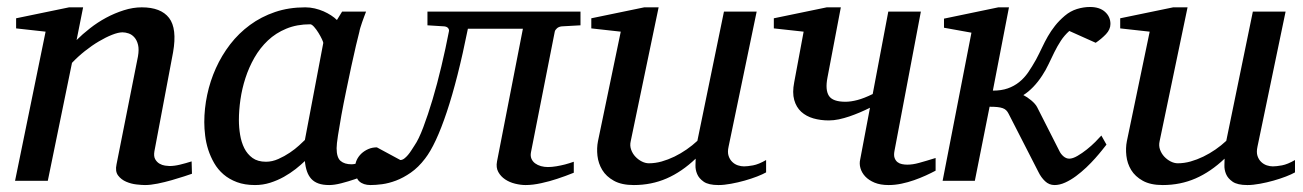

<svg xmlns="http://www.w3.org/2000/svg" viewBox="-20 -515 3712 547"><path d="M526.9 -20Q520.5 -17.6 504.6 -12.5Q488.8 -7.3 469.2 -1.7Q449.7 3.9 429.2 8.1Q408.7 12.2 393.1 12.2Q384.3 12.2 368.9 10.5Q353.5 8.8 339.4 2.7Q325.2 -3.4 316.4 -15.1Q307.6 -26.9 312 -46.9L373 -354Q376.5 -374 373.3 -387.2Q370.1 -400.4 363 -408.4Q356 -416.5 346.7 -419.7Q337.4 -422.9 329.1 -422.9Q316.9 -422.9 299.1 -415.8Q281.2 -408.7 261.5 -397Q241.7 -385.3 221.7 -369.4Q201.7 -353.5 185.1 -335.9L116.2 0H22.9L109.9 -424.8L25.9 -434.1V-462.9L176.8 -494.1H216.8L198.2 -400.9Q214.8 -417.5 236.3 -434.3Q257.8 -451.2 282.2 -464.4Q306.6 -477.5 332.8 -485.8Q358.9 -494.1 383.8 -494.1Q438.5 -494.1 461.7 -463.9Q484.9 -433.6 473.1 -366.2L419.9 -84Q417.5 -69.8 422.1 -61.5Q426.8 -53.2 434.3 -48.8Q441.9 -44.4 450.2 -43.2Q458.5 -42 462.9 -42Q476.6 -42 492.7 -45.9Q508.8 -49.8 525.9 -55.2Z M900.9 -392.1Q901.4 -394.5 897.2 -403.3Q893.1 -412.1 887.2 -421.6Q881.3 -431.2 874.8 -438.5Q868.2 -445.8 863.8 -445.8Q825.7 -445.8 795.7 -433.3Q765.6 -420.9 743.2 -399.7Q720.7 -378.4 704.8 -350.6Q689 -322.8 679.2 -292.5Q669.4 -262.2 665 -231.4Q660.6 -200.7 660.6 -172.9Q660.6 -151.9 664.1 -130.9Q667.5 -109.9 676 -92.8Q684.6 -75.7 699.5 -64.9Q714.4 -54.2 737.8 -54.2Q755.4 -54.2 772.9 -62Q790.5 -69.8 805.7 -80.1Q820.8 -90.3 832 -100.6Q843.3 -110.8 848.6 -116.2ZM1047.9 -26.9Q1042 -24.4 1026.4 -17.8Q1010.7 -11.2 991.5 -4.6Q972.2 2 952.4 7.1Q932.6 12.2 918 12.2Q899.9 12.2 887.5 7.8Q875 3.4 866.9 -5.4Q858.9 -14.2 854.5 -26.9Q850.1 -39.6 848.6 -56.2Q837.4 -45.4 822.3 -33.4Q807.1 -21.5 788.8 -11.2Q770.5 -1 749.8 5.6Q729 12.2 706.5 12.2Q677.2 12.2 655 3.9Q632.8 -4.4 616.7 -18.3Q600.6 -32.2 590.1 -50.5Q579.6 -68.8 573.2 -88.6Q566.9 -108.4 564.5 -128.7Q562 -148.9 562 -167Q562 -205.6 570.3 -244.9Q578.6 -284.2 595 -320.6Q611.3 -356.9 635.7 -388.7Q660.2 -420.4 692.1 -443.8Q724.1 -467.3 763.4 -480.7Q802.7 -494.1 849.6 -494.1Q863.3 -494.1 876.7 -491Q890.1 -487.8 901.9 -482.7Q913.6 -477.5 923.3 -471.2Q933.1 -464.8 939.9 -458L954.6 -481.9H1022.9Q1020.5 -476.1 1017.6 -468Q1014.6 -460 1011.7 -451.7Q1008.8 -443.4 1006.6 -436Q1004.4 -428.7 1003.9 -424.8Q1000.5 -411.6 994.1 -385Q987.8 -358.4 980.7 -325.2Q973.6 -292 966.1 -255.6Q958.5 -219.2 952.6 -186.8Q946.8 -154.3 942.9 -129.2Q939 -104 939 -92.8Q939 -66.4 950.2 -56.6Q961.4 -46.9 981.9 -46.9Q986.8 -46.9 996.3 -49.1Q1005.9 -51.3 1016.1 -54.2Q1026.4 -57.1 1035.2 -59.6Q1043.9 -62 1047.9 -63Z M1580.6 -439.9Q1571.8 -439 1566.7 -434.3Q1561.5 -429.7 1560.5 -424.8L1492.7 -81.1Q1490.7 -70.8 1494.1 -62.7Q1497.6 -54.7 1504.6 -49.6Q1511.7 -44.4 1521.2 -41.7Q1530.8 -39.1 1541 -39.1Q1552.2 -39.1 1565.2 -41.3Q1578.1 -43.5 1589.4 -46.4Q1602.1 -49.8 1614.7 -54.2V-22.9Q1590.8 -13.2 1566.9 -5.4Q1546.4 1.5 1522.2 6.8Q1498 12.2 1477.5 12.2Q1463.4 12.2 1447.5 8.3Q1431.6 4.4 1419.2 -3.9Q1406.7 -12.2 1399.7 -24.9Q1392.6 -37.6 1396 -55.2L1469.7 -433.1H1313Q1284.2 -289.6 1252.9 -196Q1221.7 -102.5 1190.9 -63Q1171.9 -38.1 1150.4 -23.2Q1128.9 -8.3 1108.2 -0.5Q1087.4 7.3 1068.6 9.8Q1049.8 12.2 1035.6 12.2Q1015.1 12.2 1003.4 1.5Q991.7 -9.3 991.7 -38.1Q991.7 -48.8 996.3 -59.1Q1001 -69.3 1009.5 -77.4Q1018.1 -85.4 1029.3 -90.3Q1040.5 -95.2 1053.7 -95.2L1120.6 -59.1Q1126 -59.1 1131.6 -63.2Q1137.2 -67.4 1142.3 -73.5Q1147.5 -79.6 1152.1 -86.9Q1156.7 -94.2 1160.6 -100.1Q1172.9 -117.7 1186 -152.6Q1199.2 -187.5 1212.4 -231.7Q1225.6 -275.9 1237.5 -326.2Q1249.5 -376.5 1258.8 -424.8Q1260.3 -429.7 1257.1 -434.3Q1253.9 -439 1245.6 -439.9L1197.8 -442.9V-481.9H1633.8V-442.9Z M2162.6 -23.9Q2153.3 -18.6 2137 -12.2Q2120.6 -5.9 2101.6 -0.5Q2082.5 4.9 2062.7 8.5Q2043 12.2 2026.9 12.2Q1998.5 12.2 1984.9 2.7Q1971.2 -6.8 1966.1 -19.3Q1960.9 -31.7 1961.4 -44.4Q1961.9 -57.1 1961.9 -63Q1922.4 -25.4 1879.2 -6.6Q1835.9 12.2 1785.6 12.2Q1751 12.2 1729 0Q1707 -12.2 1695.8 -30.8Q1684.6 -49.3 1682.1 -71.3Q1679.7 -93.3 1683.6 -112.8L1748.5 -424.8L1664.6 -434.1V-462.9L1815.4 -494.1H1856.4L1776.9 -112.8Q1773.9 -100.1 1778.1 -88.6Q1782.2 -77.1 1790.3 -68.6Q1798.3 -60.1 1808.6 -54.9Q1818.8 -49.8 1828.6 -49.8Q1846.7 -49.8 1865 -54.9Q1883.3 -60.1 1901.4 -68.8Q1919.4 -77.6 1936 -89.1Q1952.6 -100.6 1966.8 -113.8L2042.5 -481.9H2135.7L2055.7 -97.2Q2052.2 -81.5 2055.7 -71Q2059.1 -60.5 2066.2 -53.7Q2073.2 -46.9 2082.3 -43.9Q2091.3 -41 2099.6 -41Q2109.4 -41 2125.5 -43.9Q2141.6 -46.9 2162.6 -59.1Z M2645.5 -28.8Q2632.8 -22 2617.2 -14.9Q2601.6 -7.8 2584.2 -1.7Q2566.9 4.4 2548.3 8.3Q2529.8 12.2 2511.7 12.2Q2488.3 12.2 2471.7 5.4Q2455.1 -1.5 2445.1 -12.2Q2435.1 -22.9 2431.4 -35.9Q2427.7 -48.8 2430.7 -61L2458.5 -208Q2444.8 -201.2 2429.9 -194.8Q2415 -188.5 2399.9 -183.3Q2384.8 -178.2 2369.9 -175Q2355 -171.9 2341.3 -171.9Q2317.9 -171.9 2297.4 -177.7Q2276.9 -183.6 2262.7 -196.5Q2248.5 -209.5 2242.7 -230.2Q2236.8 -251 2242.7 -280.8L2269.5 -424.8L2184.6 -434.1V-462.9L2335.4 -494.1H2375.5L2337.4 -293.9Q2330.6 -258.8 2341.6 -241.9Q2352.5 -225.1 2388.7 -225.1Q2403.8 -225.1 2422.6 -230Q2441.4 -234.9 2466.3 -247.1L2510.7 -481.9H2603.5L2528.3 -85Q2525.9 -72.3 2528.8 -64.7Q2531.7 -57.1 2537.1 -53Q2542.5 -48.8 2549.8 -47.4Q2557.1 -45.9 2564.5 -45.9Q2572.3 -45.9 2580.6 -47.1Q2588.9 -48.3 2598.6 -51Q2608.4 -53.7 2619.9 -57.1Q2631.3 -60.5 2645.5 -64.9Z M3143.6 -446.8Q3143.6 -431.2 3130.9 -417.7Q3118.2 -404.3 3101.6 -393.1L3026.4 -426.8Q3012.2 -414.1 3002.2 -398.7Q2992.2 -383.3 2983.9 -366.5Q2975.6 -349.6 2967.5 -332.5Q2959.5 -315.4 2949.2 -299.8Q2937.5 -281.7 2923.6 -267.3Q2909.7 -252.9 2895.5 -244.1Q2906.2 -238.8 2918 -229Q2929.7 -219.2 2934.6 -210L2997.6 -85.9Q3002 -76.2 3009.8 -69.6Q3017.6 -63 3026.4 -63Q3036.1 -63 3049.6 -70.8Q3063 -78.6 3076.2 -89.1Q3089.4 -99.6 3100.6 -110.8Q3111.8 -122.1 3117.7 -128.9L3132.3 -103Q3128.4 -98.1 3120.1 -87.6Q3111.8 -77.1 3100.3 -64.2Q3088.9 -51.3 3074.7 -37.8Q3060.5 -24.4 3045.4 -13.2Q3030.3 -2 3014.6 5.1Q2999 12.2 2984.4 12.2Q2968.8 12.2 2957.3 1.2Q2945.8 -9.8 2938.5 -24.9L2853.5 -190.9Q2850.6 -196.8 2846.7 -200.7Q2842.8 -204.6 2836.7 -206.8Q2830.6 -209 2821.5 -210Q2812.5 -210.9 2799.3 -210.9L2757.3 0H2665.5L2747.6 -421.9L2669.4 -436V-461.9L2824.2 -494.1H2854.5L2808.6 -256.8Q2833 -256.8 2851.1 -263.2Q2869.1 -269.5 2883.5 -281Q2897.9 -292.5 2909.2 -308.8Q2920.4 -325.2 2931.6 -345.2Q2940.9 -362.8 2948.7 -379.4Q2956.5 -396 2965.3 -411.4Q2974.1 -426.8 2985.6 -441.4Q2997.1 -456.1 3013.7 -470.2Q3029.3 -483.4 3048.1 -489.3Q3066.9 -495.1 3085.4 -495.1Q3112.8 -495.1 3128.2 -481.2Q3143.6 -467.3 3143.6 -446.8Z M3669.4 -23.9Q3660.2 -18.6 3643.8 -12.2Q3627.4 -5.9 3608.4 -0.5Q3589.4 4.9 3569.6 8.5Q3549.8 12.2 3533.7 12.2Q3505.4 12.2 3491.7 2.7Q3478 -6.8 3472.9 -19.3Q3467.8 -31.7 3468.3 -44.4Q3468.8 -57.1 3468.8 -63Q3429.2 -25.4 3386 -6.6Q3342.8 12.2 3292.5 12.2Q3257.8 12.2 3235.8 0Q3213.9 -12.2 3202.6 -30.8Q3191.4 -49.3 3189 -71.3Q3186.5 -93.3 3190.4 -112.8L3255.4 -424.8L3171.4 -434.1V-462.9L3322.3 -494.1H3363.3L3283.7 -112.8Q3280.8 -100.1 3284.9 -88.6Q3289.1 -77.1 3297.1 -68.6Q3305.2 -60.1 3315.4 -54.9Q3325.7 -49.8 3335.4 -49.8Q3353.5 -49.8 3371.8 -54.9Q3390.1 -60.1 3408.2 -68.8Q3426.3 -77.6 3442.9 -89.1Q3459.5 -100.6 3473.6 -113.8L3549.3 -481.9H3642.6L3562.5 -97.2Q3559.1 -81.5 3562.5 -71Q3565.9 -60.5 3573 -53.7Q3580.1 -46.9 3589.1 -43.9Q3598.1 -41 3606.4 -41Q3616.2 -41 3632.3 -43.9Q3648.4 -46.9 3669.4 -59.1Z"/></svg>

Font: Charis SIL
Style: Italic
Weight: 400
Italic angle: -11°
Foundry: SIL International
Version: Version 4.112